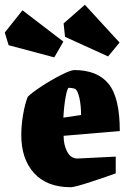

<svg xmlns="http://www.w3.org/2000/svg" viewBox="-69 -769 536 803"><path d="M20 -204Q20 -247 28 -292Q36 -337 47 -364Q61 -379 102.5 -406.5Q144 -434 185.5 -455Q227 -476 242 -476Q338 -476 385 -418.5Q432 -361 432 -221L197 -201Q197 -163 212 -134.5Q227 -106 255 -106L415 -114V-44Q380 -31 311.5 -8.5Q243 14 227 14Q127 14 73.5 -45Q20 -104 20 -204ZM270 -288Q270 -329 263 -359.5Q256 -390 246 -397Q242 -399 232.5 -400.5Q223 -402 219 -402Q213 -402 206 -366Q199 -330 196 -277ZM203 -615 197 -671 286 -749 431 -591 383 -533ZM-33 -580 -49 -633 25 -726 196 -595 158 -529Z"/></svg>

Font: Grenze Black
Style: Regular
Weight: 900
Designer: Renata Polastri
Foundry: Omnibus-Type
Version: Version 1.002; ttfautohint (v1.8)